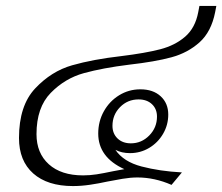

<svg xmlns="http://www.w3.org/2000/svg" viewBox="-20 -617 749 647"><path d="M709 -597 705 -576Q692 -510 652.5 -474.5Q613 -439 558 -424Q503 -409 415 -399Q326 -388 262.5 -370.5Q199 -353 151 -304Q103 -255 103 -165Q103 -101 144.5 -63.5Q186 -26 260 -26Q283 -26 305.5 -29.5Q328 -33 361 -40L399 -47Q311 -87 311 -167Q311 -208 330 -242Q349 -276 381.5 -296Q414 -316 453 -316Q496 -316 521.5 -292.5Q547 -269 547 -231Q547 -196 529.5 -166Q512 -136 482.5 -118.5Q453 -101 418 -101Q390 -101 369 -112Q396 -72 457 -56Q518 -40 593 -36L558 6Q501 -19 443 -19Q420 -19 393 -14.5Q366 -10 341 -5Q314 1 284 5.5Q254 10 226 10Q140 10 92 -32.5Q44 -75 44 -152Q44 -261 98.5 -319Q153 -377 223 -397Q293 -417 389 -428Q470 -438 520 -451Q570 -464 604 -493.5Q638 -523 648 -576L652 -597ZM359 -193Q359 -167 376 -150.5Q393 -134 421 -134Q457 -134 483 -160.5Q509 -187 509 -224Q509 -250 492 -266Q475 -282 447 -282Q410 -282 384.5 -256Q359 -230 359 -193Z"/></svg>

Font: Fahkwang ExtraLight
Style: Italic
Weight: 275
Italic angle: -10°
Designer: Suppakit Chalermlarp | Katatrad Co.,Ltd.
Foundry: Cadson Demak Co.,Ltd.
Version: Version 1.000; ttfautohint (v1.6)